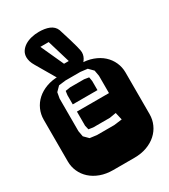

<svg xmlns="http://www.w3.org/2000/svg" viewBox="-232 -1075 1042 1183"><g transform="rotate(-30 289.0 -483.5)"><path d="M364.3 -668.9Q413.6 -668.9 453.6 -654.3Q493.7 -639.6 521.7 -614.3Q549.8 -588.9 564.9 -554.9Q580.1 -521 580.1 -482.9V-186Q580.1 -147.9 564.9 -114Q549.8 -80.1 521.7 -54.7Q493.7 -29.3 453.6 -14.6Q413.6 0 364.3 0H213.9Q164.6 0 124.5 -14.6Q84.5 -29.3 56.4 -54.7Q28.3 -80.1 13.2 -114Q-2 -147.9 -2 -186V-482.9Q-2 -521 13.2 -554.9Q28.3 -588.9 56.4 -614.3Q84.5 -639.6 124.5 -654.3Q164.6 -668.9 213.9 -668.9ZM428.2 -546.9 420.9 -587.9 390.1 -619.1 340.8 -625H234.9L186 -619.1L155.3 -587.9L147.9 -546.9V-314.9L155.3 -273.9L186 -243.2L234.9 -236.8H357.9L415 -244.1L402.8 -296.9L356.9 -289.1H238.3L207 -293.9L200.2 -323.2V-423.8H428.2ZM200.2 -475.1V-541L204.1 -568.8L238.3 -574.2H337.9L371.1 -568.8L376 -540V-475.1ZM216.8 -642.1Q211.4 -647.5 206.5 -654.8Q201.7 -662.1 195.8 -671.9L118.7 -803.7Q107.4 -822.3 102.5 -838.6Q97.7 -855 97.7 -868.7Q97.7 -892.6 109.9 -910.9Q122.1 -929.2 142.1 -941.7Q162.1 -954.1 188.2 -960.4Q214.4 -966.8 241.7 -966.8Q262.2 -966.8 281 -963.9Q299.8 -960.9 315.2 -954.6Q330.6 -948.2 341.8 -937.5Q353 -926.8 358.9 -911.6Q375.5 -859.4 385.5 -825.7Q395.5 -792 400.9 -771.2Q406.2 -750.5 408 -740.2Q409.7 -730 409.7 -725.1Q409.7 -710.4 404.8 -697.5Q399.9 -684.6 391.6 -673.8Q383.3 -663.1 372.6 -655Q361.8 -647 350.6 -642.1ZM278.8 -718.8H312.5L263.7 -881.8H204.6Z"/></g></svg>

Font: Monofett
Style: Regular
Weight: 400
Designer: vernon adams
Foundry: vernon adams
Version: Version 1.000